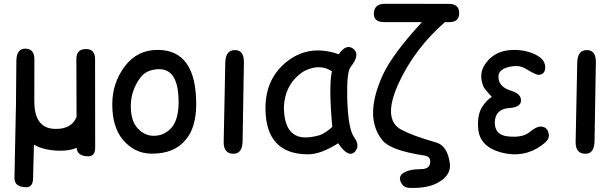

<svg xmlns="http://www.w3.org/2000/svg" viewBox="-20 -770 3185 992"><path d="M437 37.6Q378.9 37.6 376 -6.3Q341.3 8.8 293 8.8Q208.5 8.3 155.3 -22.9L150.9 151.9Q149.9 197.3 116.2 197.3Q54.2 197.3 54.7 148.9L61.5 -184.6Q61.5 -184.6 62.5 -223.1L64.5 -453.6Q64.9 -519 111.3 -518.6Q158.2 -518.1 157.7 -462.4L157.2 -249Q157.2 -234.9 158.2 -222.2Q159.7 -215.3 159.7 -206.5Q173.8 -106 264.6 -104Q350.1 -102.1 375.5 -166L374.5 -464.8Q374.5 -517.6 426.3 -516.6Q471.2 -515.6 471.2 -463.9L471.7 -7.8Q471.7 37.6 437 37.6Z M800.3 -412.6Q736.3 -411.1 704.6 -368.2Q655.8 -301.8 655.8 -222.2Q655.8 -145.5 690.9 -107.4Q727.1 -68.4 773.9 -68.4Q827.1 -68.4 863.8 -107.4Q902.3 -148.9 902.8 -240.7Q903.3 -414.6 800.3 -412.6ZM796.4 -512.2Q994.1 -510.7 993.7 -231Q993.2 -111.8 940.9 -49.8Q882.3 24.9 762.2 23.9Q675.3 23.4 614.7 -48.3Q560.1 -113.3 560.1 -231Q560.1 -342.3 625.5 -428.2Q689.9 -513.2 796.4 -512.2Z M1194.8 -511.2Q1241.2 -510.3 1240.2 -447.8L1233.4 -41.5Q1232.4 24.4 1186.5 24.4Q1134.3 23.9 1135.7 -37.6L1144 -447.3Q1145.5 -512.2 1194.8 -511.2Z M1572.3 27.3Q1354 27.3 1351.6 -207Q1350.1 -355.5 1452.1 -443.4Q1570.8 -545.4 1730 -489.7Q1769.5 -545.9 1805.2 -518.1Q1842.8 -488.8 1792.5 -425.3Q1771 -398.4 1773.9 -266.1Q1777.8 -105 1810.1 -60.1Q1840.8 -19 1814.9 12.7Q1780.8 49.8 1727.1 -29.8Q1637.2 27.3 1572.3 27.3ZM1628.9 -70.8Q1657.7 -79.1 1696.8 -114.3Q1677.7 -324.2 1694.8 -401.9Q1647.5 -431.6 1595.7 -418.9Q1559.6 -410.2 1538.1 -394Q1451.2 -331.1 1446.8 -216.3Q1448.2 -66.9 1549.3 -60.1Q1582.5 -58.1 1628.9 -70.8Z M1911.6 -702.1Q1914.1 -750.5 1969.2 -750.5L2298.8 -750Q2351.1 -750 2352.5 -704.6Q2354 -655.8 2301.8 -655.8H2278.8Q2124 -520.5 2041 -342.8Q1953.6 -153.8 2053.2 -100.1Q2113.3 -67.9 2233.9 -33.7Q2292 -17.1 2304.2 74.2Q2312 132.3 2248.5 170.4Q2191.9 204.6 2094.7 200.7Q2059.1 199.2 2047.9 162.6Q2040 136.7 2069.8 120.1Q2099.1 104 2153.3 104Q2195.8 104 2201.7 76.2Q2209 39.6 2173.8 33.7Q2000 7.8 1957 -43.9Q1858.9 -162.1 1955.6 -377.9Q2004.9 -487.8 2160.2 -655.8H1964.4Q1909.2 -655.8 1911.6 -702.1Z M2621.6 -300.8Q2676.3 -284.2 2671.4 -246.1Q2668 -215.8 2611.8 -211.9Q2539.1 -207 2536.6 -139.6Q2534.7 -72.8 2603 -65.4Q2679.2 -57.1 2715.3 -86.9Q2752 -117.2 2773.9 -116.2Q2813.5 -114.3 2815.9 -69.3Q2816.9 -45.9 2776.9 -17.6Q2683.6 48.3 2568.8 17.6Q2458 -12.7 2450.7 -105.5Q2444.8 -179.7 2473.1 -220.7Q2496.6 -254.9 2521 -269.5Q2481.9 -311.5 2478 -322.3Q2449.2 -391.1 2491.7 -446.3Q2539.1 -507.8 2622.6 -511.7Q2697.3 -515.1 2755.4 -483.4Q2799.8 -458.5 2796.9 -416.5Q2794.4 -386.7 2765.1 -383.3Q2750.5 -381.3 2694.3 -416Q2662.6 -435.1 2614.3 -425.3Q2555.2 -413.1 2555.2 -374Q2555.2 -320.8 2621.6 -300.8Z M3013.2 -511.2Q3059.6 -510.3 3058.6 -447.8L3051.8 -41.5Q3050.8 24.4 3004.9 24.4Q2952.6 23.9 2954.1 -37.6L2962.4 -447.3Q2963.9 -512.2 3013.2 -511.2Z"/></svg>

Font: Comic Relief
Style: Regular
Weight: 400
Designer: Jeff Davis
Foundry: Loudifier
Version: Version 1.0